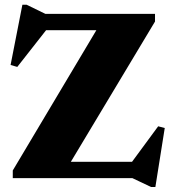

<svg xmlns="http://www.w3.org/2000/svg" viewBox="-20 -732 704 789"><path d="M617 -675V-643.5L249.5 -31L146 -67H522.5L630 -213L657 -206L618.5 36.5H601L524 0H32.5V-31.5L397.5 -644L527.5 -608H169.5L51 -457L23.5 -465L72 -712.5H89.5L166.5 -675Z"/></svg>

Font: Newsreader 24pt ExtraBold
Style: Regular
Weight: 800
Designer: Hugues Gentile
Foundry: Production Type
Version: Version 1.003